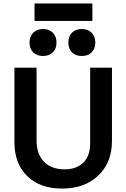

<svg xmlns="http://www.w3.org/2000/svg" viewBox="-20 -1088 736 1118"><path d="M181 -966V-1068H518V-966ZM513.5 -783Q492 -762 456 -762Q420 -762 399 -783Q378 -804 378 -840Q378 -876 399 -897.5Q420 -919 456 -919Q492 -919 513.5 -897.5Q535 -876 535 -840Q535 -804 513.5 -783ZM231 -762Q195 -762 173.5 -783Q152 -804 152 -840Q152 -876 173.5 -897.5Q195 -919 231 -919Q266 -919 287.5 -897.5Q309 -876 309 -840Q309 -804 287.5 -783Q266 -762 231 -762ZM341 10Q213 10 138.5 -62.5Q64 -135 64 -260V-694H193V-270Q193 -191 236 -146.5Q279 -102 356 -102Q426 -102 465.5 -141.5Q505 -181 505 -252V-694H632V-267Q632 -142 552.5 -66Q473 10 341 10Z"/></svg>

Font: Cantarell
Style: Bold
Weight: 700
Designer: Dave Crossland, Nikolaus Waxweiler, Florian Fecher, Jacques Le Bailly, Eben Sorkin, Alexei Vanyashin, Alexios Zavras, Em
Version: Version 0.303